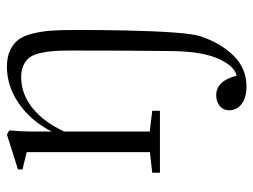

<svg xmlns="http://www.w3.org/2000/svg" viewBox="-110 -376 739 560"><g transform="rotate(-90 260.0 -96.5)"><path d="M35.6 0V-22.5L95.7 -29.3V-388.7L45.4 -400.9V-414.1L147 -446.3L159.2 -439.5Q155.8 -404.3 155.8 -372.1V-315.9Q187.5 -377 237.8 -411.6Q288.1 -446.3 344.7 -446.3Q372.6 -446.3 391.8 -437.5Q411.1 -428.7 422.9 -413.8Q434.6 -398.9 441.2 -372.8Q447.8 -346.7 450 -318.4Q452.1 -290 452.1 -248.5Q452.1 -167 450.7 -103.5Q446.8 76.7 434.1 116.7Q414.1 177.2 377 214.8Q339.8 252.4 287.1 252.4Q255.4 252.4 236.6 238.5Q217.8 224.6 217.8 201.2Q217.8 185.1 230.2 174.6Q242.7 164.1 262.2 164.1Q303.7 164.6 318.8 223.6Q346.2 218.3 367.9 170.9Q389.6 123.5 390.6 33.2Q392.1 -80.6 392.1 -260.7Q392.1 -290 390.6 -309.8Q389.2 -329.6 384.8 -349.1Q380.4 -368.7 372.1 -379.9Q363.8 -391.1 349.4 -397.9Q335 -404.8 314.5 -404.8Q266.1 -404.8 224.6 -371.8Q183.1 -338.9 155.8 -278.8V-29.8L216.3 -22.5V0Z"/></g></svg>

Font: Elstob Light
Style: Regular
Weight: 300
Designer: Peter S. Baker
Version: Version 1.015